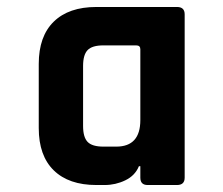

<svg xmlns="http://www.w3.org/2000/svg" viewBox="-20 -530 640 550"><path d="M280 0H256Q177 0 134 -42Q91 -84 91 -163V-347Q91 -426 134 -468Q177 -510 256 -510H487Q509 -510 509 -489V-21Q509 0 487 0H403Q382 0 382 -21V-54H378Q367 -27 339 -13.5Q311 0 280 0ZM382 -186V-389Q382 -400 370 -400H276Q244 -400 231 -386.5Q218 -373 218 -341V-169Q218 -137 231 -123.5Q244 -110 276 -110H313Q382 -110 382 -186Z"/></svg>

Font: RajdhaniMono
Style: Bold
Weight: 700
Monospace: yes
Designer: Satya Rajpurohit, Jyotish Sonowal
Foundry: Indian Type Foundry
Version: Version 1.201;PS 1.0;hotconv 1.0.78;makeotf.lib2.5.61930; tt